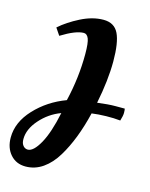

<svg xmlns="http://www.w3.org/2000/svg" viewBox="-208 -780 820 1047"><g transform="rotate(15 202.0 -256.5)"><path d="M327 -252Q388 -260 428 -260Q468 -260 481 -260Q483 -252 483 -236Q483 -220 474 -191Q438 -195 393.5 -194Q349 -193 313 -188Q276 -34 214 68Q181 123 136.5 154Q92 185 39 185Q-14 185 -46.5 148Q-79 111 -79 53Q-79 -34 -8.5 -109.5Q62 -185 164 -223Q196 -358 196 -491Q196 -555 186.5 -578Q177 -601 159 -601Q114 -601 33 -551L6 -591Q51 -631 117 -664.5Q183 -698 244.5 -698Q306 -698 330 -648Q354 -598 354 -492Q354 -386 327 -252ZM-10 43Q-10 64 -2 76Q9 93 28 93Q60 92 94.5 30Q129 -32 153 -147Q86 -122 38 -67.5Q-10 -13 -10 43Z"/></g></svg>

Font: Oleo Script Swash Caps
Style: Regular
Weight: 400
Designer: Soytutype
Foundry: Soytutype
Version: Version 1.002